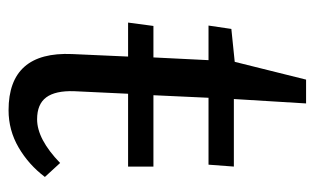

<svg xmlns="http://www.w3.org/2000/svg" viewBox="-162 -552 728 444"><g transform="rotate(90 202.0 -330.0)"><path d="M356.9 -105 389.2 -69.8Q360.8 -32.2 321 -9Q281.2 14.2 234.9 14.2Q98.6 14.2 105 -132.8L110.8 -262.2H32.2L40 -320.8H112.8L119.1 -448.2H39.1L46.9 -501L123 -508.8L164.1 -673.8H219.2L209 -506.8H365.2L360.8 -448.2H206.1L200.2 -320.8H365.2V-262.2H196.8L190.9 -137.2Q189.5 -94.2 205.1 -73Q220.7 -51.8 255.9 -51.8Q301.8 -51.8 356.9 -105Z"/></g></svg>

Font: Literata Book
Style: Italic
Weight: 400
Italic angle: -3°
Designer: Latin by Veronika Burian and Jose Scaglione. Greek by Irene Vlachou. Cyrillic by Vera Evstafieva
Foundry: TypeTogether
Version: Version 1.003;PS 001.003;hotconv 1.0.88;makeotf.lib2.5.64775